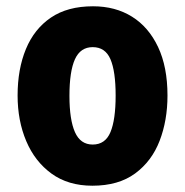

<svg xmlns="http://www.w3.org/2000/svg" viewBox="-20 -581 590 611"><path d="M513 -277Q513 -198 488 -133Q463 -68 410 -29Q357 10 274 10Q197 10 144 -28.5Q91 -67 63.5 -132Q36 -197 36 -277Q36 -361 62.5 -425Q89 -489 142 -525Q195 -561 276 -561Q347 -561 400 -528Q453 -495 483 -431.5Q513 -368 513 -277ZM201 -276Q201 -200 218.5 -160.5Q236 -121 275 -121Q315 -121 331.5 -160.5Q348 -200 348 -277Q348 -354 331.5 -392.5Q315 -431 275 -431Q236 -431 218.5 -392.5Q201 -354 201 -276Z"/></svg>

Font: Noto Sans Bengali Condensed ExtraBold
Style: Regular
Weight: 800
Width: 3
Designer: Joana Ranito - Universal Thirst; Jelle Bosma - Monotype Design Team
Foundry: Universal Thirst ehf.
Version: Version 3.000; ttfautohint (v1.8.4.7-5d5b)